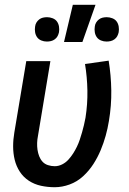

<svg xmlns="http://www.w3.org/2000/svg" viewBox="-20 -776 540 804"><path d="M209 8Q180 8 152 2Q124 -4 101 -19Q78 -34 63 -57Q48 -80 41.5 -107Q35 -134 35 -163Q35 -192 40 -221L90 -520H191L139 -207Q136 -192 135.5 -177.5Q135 -163 137 -149Q139 -135 144 -122Q149 -109 158 -99Q167 -89 181 -84.5Q195 -80 209 -80Q225 -80 240 -87.5Q255 -95 266 -107Q277 -119 286 -133Q295 -147 302 -161.5Q309 -176 314 -191Q319 -206 323.5 -221.5Q328 -237 331.5 -252Q335 -267 338 -283Q347 -340 346 -396.5Q345 -453 336 -508L435 -522Q445 -461 446 -397.5Q447 -334 436 -269Q431 -238 422.5 -207.5Q414 -177 401.5 -147Q389 -117 371 -89Q353 -61 328 -38Q303 -15 271.5 -3.5Q240 8 209 8ZM426 -602Q414 -602 403 -606.5Q392 -611 385.5 -620Q379 -629 377 -641Q375 -653 377 -665Q378 -674 382.5 -681.5Q387 -689 394 -694.5Q401 -700 409.5 -702Q418 -704 427 -704Q439 -704 450.5 -699.5Q462 -695 468.5 -686Q475 -677 477 -665Q479 -653 477 -641Q475 -632 471 -624.5Q467 -617 459.5 -611.5Q452 -606 443.5 -604Q435 -602 426 -602ZM176 -602Q164 -602 153 -606.5Q142 -611 135.5 -620Q129 -629 127 -641Q125 -653 127 -665Q128 -674 132.5 -681.5Q137 -689 144 -694.5Q151 -700 159.5 -702Q168 -704 177 -704Q189 -704 200.5 -699.5Q212 -695 218.5 -686Q225 -677 227 -665Q229 -653 227 -641Q225 -632 221 -624.5Q217 -617 209.5 -611.5Q202 -606 193.5 -604Q185 -602 176 -602ZM248 -600 285 -756H380L325 -600Z"/></svg>

Font: Iosevka Term Curly Semibold
Style: Italic
Weight: 600
Italic angle: -9°
Designer: Belleve Invis
Foundry: Belleve Invis
Version: Version 32.3.0